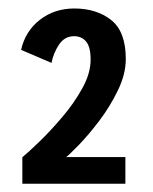

<svg xmlns="http://www.w3.org/2000/svg" viewBox="-20 -724 370 464"><path d="M34 -280V-344Q47.5 -355 74.5 -381Q101.5 -407 130.2 -440.8Q159 -474.5 179 -510.8Q199 -547 199 -579.5Q199 -610.5 188.2 -623.5Q177.5 -636.5 159 -636.5Q136 -636.5 122.5 -616Q109 -595.5 104.5 -572L31 -603.5Q41 -648.5 76.2 -676Q111.5 -703.5 159.5 -703.5Q213.5 -703.5 248.8 -675.5Q284 -647.5 284 -581.5Q284 -545 265 -505.8Q246 -466.5 220 -432.2Q194 -398 171 -374.2Q148 -350.5 140 -344.5H283V-280Z"/></svg>

Font: Trispace SemiCondensed Medium
Style: Regular
Weight: 500
Width: 4
Designer: Tyler Finck
Foundry: Etcetera Type Company
Version: Version 1.210; ttfautohint (v1.8.3)